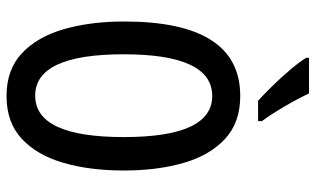

<svg xmlns="http://www.w3.org/2000/svg" viewBox="-214 -766 990 603"><g transform="rotate(90 281.5 -465.0)"><path d="M516 -358Q516 -252 492 -169Q468 -86 416.5 -38Q365 10 282 10Q199 10 147.5 -38.5Q96 -87 72 -170.5Q48 -254 48 -359Q48 -724 282 -724Q365 -724 416.5 -676.5Q468 -629 492 -546.5Q516 -464 516 -358ZM151 -358Q151 -80 281 -80Q411 -80 411 -358Q411 -636 282 -636Q151 -636 151 -358ZM274 -940Q284 -918 299.5 -890Q315 -862 331.5 -835.5Q348 -809 361 -792V-780H297Q278 -797 251 -824.5Q224 -852 199.5 -881Q175 -910 162 -931V-940Z"/></g></svg>

Font: Noto Sans Thai Looped ExtraCondensed Medium
Style: Regular
Weight: 500
Width: 2
Designer: Sasikarn Vongin, Ben Mitchell
Foundry: The Fontpad Ltd
Version: Version 1.001; ttfautohint (v1.8.4.7-5d5b)